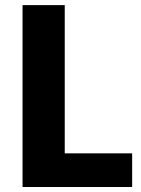

<svg xmlns="http://www.w3.org/2000/svg" viewBox="-20 -749 565 769"><path d="M239.3 -134.8H509.3V0H70.3V-728.5H239.3Z"/></svg>

Font: Lato-ExtraBold
Style: Regular
Weight: 500
Designer: Lukasz Dziedzic with Adam Twardoch and Botio Nikoltchev
Foundry: tyPoland Lukasz Dziedzic
Version: ""